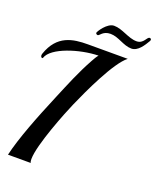

<svg xmlns="http://www.w3.org/2000/svg" viewBox="-154 -933 832 1023"><g transform="rotate(20 262.0 -421.5)"><path d="M264 -698C248 -698 232 -698 217 -698C132 -698 46 -685 6 -569C5 -565 4 -562 4 -559C4 -551 9 -546 13 -546C15 -546 16 -547 17 -549C37 -612 186 -659 291 -661C282 -651 275 -638 266 -622C220 -539 189 -461 152 -373C96 -240 41 -100 18 0H147C144 -5 143 -12 143 -21C143 -102 230 -318 253 -370C292 -459 380 -650 443 -698ZM522 -828C523 -830 524 -833 524 -835C524 -840 520 -843 515 -843C499 -843 495 -802 454 -802C407 -802 363 -839 315 -839C276 -839 238 -778 238 -771C238 -766 244 -762 249 -762C259 -762 269 -792 312 -792C358 -792 396 -756 442 -756C479 -756 505 -799 522 -828Z"/></g></svg>

Font: Playball
Style: Regular
Weight: 400
Designer: Robert E. Leuschke
Foundry: Robert E. Leuschke
Version: Version 1.001